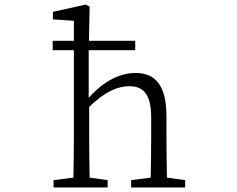

<svg xmlns="http://www.w3.org/2000/svg" viewBox="-20 -822 1040 842"><path d="M215 0H452V-32L373 -43C372 -98 371 -176 371 -227V-353C442 -423 500 -444 547 -444C609 -444 643 -408 643 -307V-227C643 -174 642 -98 641 -43L555 -32V0H792V-32L712 -43C711 -98 710 -174 710 -227V-312C710 -448 661 -502 574 -502C508 -502 436 -468 369 -393V-602H573V-643H370L373 -793L356 -802L212 -770V-737L304 -731V-643H211V-602H304V-227C304 -176 303 -99 302 -43L215 -32Z"/></svg>

Font: Kiri Minchoo Light
Style: Regular
Weight: 300
Designer: Ryoko NISHIZUKA 西塚涼子 (kana & ideographs); Frank Grießhammer (Latin, Greek & Cyrillic);
akenotsuki.com/eyeben/fonts/ (U+
Foundry: Adobe
akenotsuki.com/eyeben/fonts/
Version: Version 4.002;hotconv 1.0.119;makeotfexe 2.5.65604